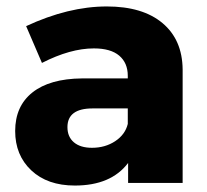

<svg xmlns="http://www.w3.org/2000/svg" viewBox="-20 -567 640 595"><path d="M27 -161Q27 -238 80.5 -280.5Q134 -323 234 -324H376V-332Q376 -372 349.5 -394.5Q323 -417 271 -417Q198 -417 110 -372L61 -486Q192 -547 311 -547Q422 -547 483.5 -495.5Q545 -444 546 -352V0H377V-62Q324 8 212 8Q127 8 77 -39Q27 -86 27 -161ZM189 -173Q189 -143 209 -126Q229 -109 265 -109Q306 -109 337 -129.5Q368 -150 376 -183V-231H267Q189 -231 189 -173Z"/></svg>

Font: Trueno
Style: Bd
Weight: 700
Designer: Julieta Ulanovsky
Foundry: Julieta Ulanovsky
Version: Version 3.001b